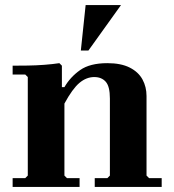

<svg xmlns="http://www.w3.org/2000/svg" viewBox="-20 -740 690 760"><path d="M560 -45 570 -35H620V0H355V-35H405L415 -45V-350Q415 -398 398.5 -416.5Q382 -435 353 -435Q322 -435 294.5 -412Q267 -389 235 -330V-45L245 -35H295V0H30V-35H80L90 -45V-435L80 -445H30V-480Q56 -480 89.5 -480.5Q123 -481 156 -483.5Q189 -486 215 -490L225 -480V-395H235Q258 -435 297 -462.5Q336 -490 405 -490Q459 -490 493.5 -472.5Q528 -455 544 -425.5Q560 -396 560 -360ZM300 -540 319 -720H459L330 -540Z"/></svg>

Font: Brygada 1918
Style: Regular
Weight: 400
Designer: Mateusz Machalski | Borys Kosmynka | Przemek Hoffer
Foundry: NIEPODLEGLA 2018
Version: Version 3.006